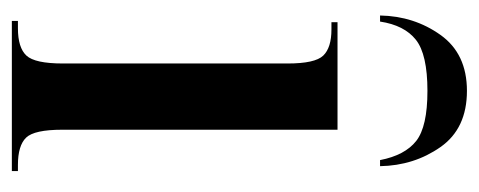

<svg xmlns="http://www.w3.org/2000/svg" viewBox="-256 -532 789 316"><g transform="rotate(90 138.0 -374.5)"><path d="M15 0H262V-10H252Q220 -10 207 -23.5Q194 -37 194 -83V-536H17V-526H29Q59 -526 72 -512.5Q85 -499 85 -454V-84Q85 -38 72 -24Q59 -10 27 -10H15ZM6 -606H16Q22 -646 46 -665Q70 -684 130 -684Q189 -684 212.5 -665.5Q236 -647 244 -606H254Q253 -662 222.5 -705.5Q192 -749 130 -749Q69 -749 38 -705.5Q7 -662 6 -606Z"/></g></svg>

Font: Noto Serif Display Condensed Semi
Style: Regular
Weight: 600
Width: 3
Designer: Monotype Design Team
Foundry: Monotype Imaging Inc.
Version: Version 1.900